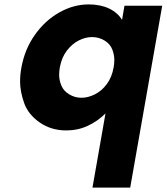

<svg xmlns="http://www.w3.org/2000/svg" viewBox="-20 -584 755 870"><path d="M77 -278Q92 -361 138 -426Q184 -491 248.5 -527.5Q313 -564 382 -564Q435 -564 474 -545.5Q513 -527 533 -494L544 -558H715L570 266H399L458 -70Q423 -35 378 -14Q333 7 280 7Q212 7 160 -29Q108 -65 89.5 -117Q71 -169 71 -215Q71 -245 77 -278ZM495 -279Q498 -297 498 -313Q498 -336 488.5 -360.5Q479 -385 453.5 -400.5Q428 -416 397 -416Q367 -416 336.5 -400.5Q306 -385 282.5 -354Q259 -323 251 -278Q248 -260 248 -245Q248 -221 258 -196.5Q268 -172 293.5 -156.5Q319 -141 349 -141Q379 -141 410 -156.5Q441 -172 464 -203Q487 -234 495 -279Z"/></svg>

Font: Fz Poppins
Style: Bold Italic
Weight: 700
Italic angle: -10°
Designer: Ninad Kale (Devanagari), Jonny Pinhorn (Latin)
Foundry: Indian Type Foundry
Version: Vit hóa bi Vntype.Com & FontZin.Com